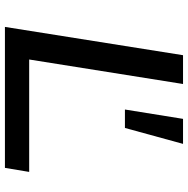

<svg xmlns="http://www.w3.org/2000/svg" viewBox="-12 -732 745 760"><g transform="rotate(90 360.0 -352.5)"><path d="M87 0 199 -705H313L216 -96H661L645 0ZM414 -475 451 -705H550L487 -475Z"/></g></svg>

Font: Nunito Sans 7pt Expanded Medium
Style: Italic
Weight: 500
Width: 7
Italic angle: -9°
Designer: Vernon Adams
Foundry: Vernon Adams
Version: Version 3.101;gftools[0.9.27]